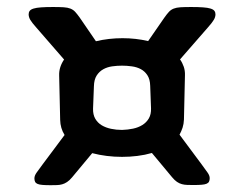

<svg xmlns="http://www.w3.org/2000/svg" viewBox="-20 -611 704 553"><path d="M79.1 -97.2Q79.1 -105 85.4 -113.8Q91.8 -122.6 102.1 -136.7L166 -222.2Q153.8 -241.7 153.3 -265.6L150.4 -393.1Q149.9 -406.2 153.8 -418Q157.7 -429.7 164.6 -439.5L84.5 -531.7Q71.8 -545.9 67.1 -554Q62.5 -562 62.5 -569.8Q62.5 -575.7 65.7 -579.8Q68.8 -584 76.9 -586.4Q85 -588.9 98.4 -589.8Q111.8 -590.8 132.3 -590.8Q151.4 -590.8 163.1 -590.1Q174.8 -589.4 182.9 -586.2Q190.9 -583 196.5 -576.9Q202.1 -570.8 209.5 -560.5L256.3 -492.2Q293 -501 333 -501Q371.1 -501 406.7 -492.7L453.6 -560.5Q460.9 -570.8 466.6 -576.9Q472.2 -583 480.2 -586.2Q488.3 -589.4 500 -590.1Q511.7 -590.8 530.8 -590.8Q551.3 -590.8 564.7 -589.8Q578.1 -588.9 586.2 -586.4Q594.2 -584 597.4 -579.8Q600.6 -575.7 600.6 -569.8Q600.6 -562 595.9 -554Q591.3 -545.9 578.6 -531.7L498.5 -439.9Q505.4 -430.2 509.3 -418.7Q513.2 -407.2 512.7 -394L509.8 -266.6Q509.3 -253.9 505.9 -243.4Q502.4 -232.9 497.1 -223.1L561 -137.2Q571.3 -123 577.6 -114.3Q584 -105.5 584 -97.7Q584 -91.8 582 -87.9Q580.1 -84 575 -81.8Q569.8 -79.6 560.8 -78.9Q551.8 -78.1 537.1 -78.1Q527.3 -78.1 519.3 -78.4Q511.2 -78.6 503.9 -80.6Q496.6 -82.5 489.7 -87.2Q482.9 -91.8 475.6 -100.6L417.5 -170.4Q397.5 -164.6 375.7 -161.9Q354 -159.2 331.5 -159.2Q309.1 -159.2 287.4 -161.9Q265.6 -164.6 245.6 -169.9L187.5 -100.1Q180.2 -91.3 173.1 -86.7Q166 -82 158.9 -80.1Q151.9 -78.1 143.8 -77.9Q135.7 -77.6 126 -77.6Q111.3 -77.6 102.3 -78.4Q93.3 -79.1 88.1 -81.3Q83 -83.5 81.1 -87.4Q79.1 -91.3 79.1 -97.2ZM248 -297.9Q247.6 -280.8 254.4 -269Q261.2 -257.3 272.9 -250.2Q284.7 -243.2 299.8 -240Q314.9 -236.8 331.5 -236.8Q348.1 -237.3 363.3 -240.5Q378.4 -243.7 390.1 -251Q401.9 -258.3 408.7 -270Q415.5 -281.7 415 -298.8L412.6 -363.8Q412.1 -382.8 404.5 -394.3Q397 -405.8 385.5 -411.9Q374 -418 359.6 -419.9Q345.2 -421.9 331.5 -421.9Q317.4 -421.9 303.2 -419.9Q289.1 -418 277.6 -411.6Q266.1 -405.3 258.5 -393.6Q251 -381.8 250.5 -362.8Z"/></svg>

Font: Denk One
Style: Regular
Weight: 400
Designer: Irina Smirnova
Foundry: Irina Smirnova
Version: Version 1.002